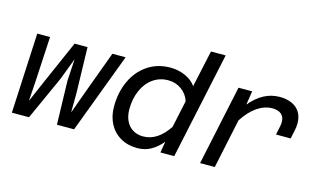

<svg xmlns="http://www.w3.org/2000/svg" viewBox="-88 -1000 2129 1276"><g transform="rotate(15 976.5 -361.5)"><path d="M80 -551H168L151 -239L142 -105L200 -239L337 -551H426L434 -239L433 -103L482 -239L597 -551H688L481 0H363L355 -301L364 -451L307 -301L171 0H53Z M1171 -482 1226 -735H1327L1170 0H1075L1088 -77Q1052 -34 1010.5 -11Q969 12 918 12Q852 12 802 -17Q752 -46 725 -97.5Q698 -149 698 -215Q698 -313 734.5 -392Q771 -471 838.5 -516.5Q906 -562 996 -562Q1049 -562 1097.5 -540.5Q1146 -519 1171 -482ZM935 -73Q1035 -73 1109 -185L1149 -372Q1134 -419 1094 -448Q1054 -477 1002 -477Q943 -477 897 -444Q851 -411 826 -353Q801 -295 801 -224Q801 -179 817.5 -144.5Q834 -110 864.5 -91.5Q895 -73 935 -73Z M1802 -404Q1802 -439 1780.5 -457.5Q1759 -476 1719 -476Q1666 -476 1615.5 -442Q1565 -408 1521 -340L1449 0H1348L1465 -550H1559L1544 -455Q1588 -508 1638.5 -535Q1689 -562 1747 -562Q1794 -562 1830 -546Q1866 -530 1885.5 -498.5Q1905 -467 1905 -423Q1905 -396 1900 -375L1887 -314H1786L1799 -375Q1802 -390 1802 -404Z"/></g></svg>

Font: Azeret Mono
Style: Italic
Weight: 400
Italic angle: -12°
Designer: Martin Vácha
Foundry: Displaay
Version: Version 1.000; Glyphs 3.0.3, build 3074